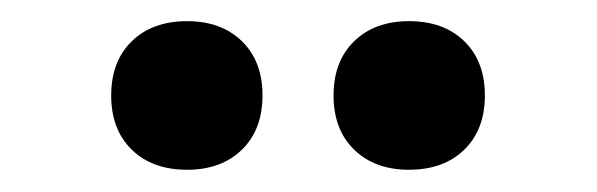

<svg xmlns="http://www.w3.org/2000/svg" viewBox="-20 -798 550 177"><path d="M82.5 -710Q82.5 -741.5 101.5 -760Q120.5 -778.5 152.5 -778.5Q184 -778.5 203 -760Q222 -741.5 222 -710Q222 -678.5 203 -660Q184 -641.5 152.5 -641.5Q120.5 -641.5 101.5 -660Q82.5 -678.5 82.5 -710ZM287.5 -710Q287.5 -741.5 306.5 -760Q325.5 -778.5 357 -778.5Q389 -778.5 408 -760Q427 -741.5 427 -710Q427 -678.5 408 -660Q389 -641.5 357 -641.5Q325.5 -641.5 306.5 -660Q287.5 -678.5 287.5 -710Z"/></svg>

Font: Encode Sans Condensed SemiBold
Style: Regular
Weight: 600
Width: 3
Designer: Multiple Designers
Foundry: Impallari Type
Version: Version 2.000